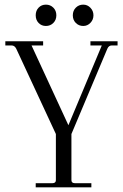

<svg xmlns="http://www.w3.org/2000/svg" viewBox="-20 -808 530 828"><path d="M210 -709Q197 -696 178 -696Q159 -696 146.5 -709Q134 -722 134 -742Q134 -762 146.5 -775Q159 -788 178 -788Q197 -788 210 -775Q223 -762 223 -742Q223 -722 210 -709ZM339 -696Q320 -696 307 -709Q294 -722 294 -742Q294 -762 307 -775Q320 -788 339 -788Q357 -788 370 -774.5Q383 -761 383 -742Q383 -723 370 -709.5Q357 -696 339 -696ZM370 -630H487V-612H462Q449 -612 443 -598L288 -230V-31Q288 -18 303 -18H374V0H134V-18H206Q221 -18 221 -31V-230L50 -598Q43 -612 30 -612H3V-630H166V-612H116L275 -268L419 -612H370Z"/></svg>

Font: Arapey Thin
Style: Regular
Weight: 100
Designer: Eduardo Rodriguez Tunni
Foundry: Eduardo Rodriguez Tunni
Version: Version 4.000;hotconv 1.0.109;makeotfexe 2.5.65596